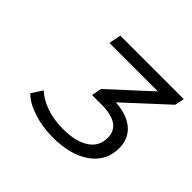

<svg xmlns="http://www.w3.org/2000/svg" viewBox="-110 -868 672 672"><g transform="rotate(45 225.5 -532.5)"><path d="M444 -707 291 -566Q350 -562 381.5 -534.5Q413 -507 413 -461Q413 -397 361 -360Q309 -323 222 -323Q169 -323 124 -338Q79 -353 57 -377L83 -417Q106 -395 143.5 -382Q181 -369 226 -369Q288 -369 323.5 -392Q359 -415 359 -458Q359 -491 334.5 -508Q310 -525 261 -525H214L221 -562L368 -697H128L137 -742H451Z"/></g></svg>

Font: Idrija
Style: Italic
Weight: 400
Italic angle: -11.3°
Designer: Julieta Ulanovsky
Foundry: Julieta Ulanovsky
Version: Version 7.200